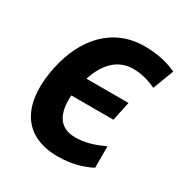

<svg xmlns="http://www.w3.org/2000/svg" viewBox="-136 -658 742 775"><g transform="rotate(30 235.0 -270.5)"><path d="M237 10C298 10 348 -4 391 -26V-126C347 -106 307 -92 259 -92C180 -92 156 -153 162 -231H358L377 -320H181C206 -397 252 -449 326 -449C366 -449 401 -438 433 -423L470 -520C427 -540 378 -551 320 -551C172 -551 78 -444 46 -292C11 -129 57 10 237 10Z"/></g></svg>

Font: Noto Sans SemiBold
Style: Italic
Weight: 600
Italic angle: -12°
Designer: Monotype Design Team
Foundry: Monotype Imaging Inc.
Version: Version 2.013